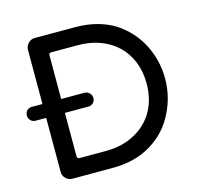

<svg xmlns="http://www.w3.org/2000/svg" viewBox="-100 -791 939 901"><g transform="rotate(-15 369.0 -341.0)"><path d="M98.6 -43.9V-306.6H46.9Q33.2 -306.6 23.4 -316.4Q13.7 -326.2 13.7 -339.8Q13.7 -354.5 22.9 -364.3Q32.2 -374 46.9 -374H98.6V-636.7Q98.6 -655.3 111.8 -668.9Q125 -682.6 143.6 -682.6H339.8Q450.2 -682.6 530.3 -633.8Q605.5 -585 645.5 -507.3Q685.5 -429.7 685.5 -340.8Q685.5 -253.9 646.5 -176.8Q606.4 -94.7 527.3 -46.9Q448.2 1 339.8 1H143.6Q125 1 111.8 -12.2Q98.6 -25.4 98.6 -43.9ZM469.7 -117.2Q530.3 -149.4 563 -207Q595.7 -264.6 595.7 -340.8Q595.7 -417 562.5 -475.6Q529.3 -534.2 468.8 -565.9Q408.2 -597.7 329.1 -597.7H201.2Q189.5 -597.7 189.5 -585.9V-374H302.7Q316.4 -374 326.7 -363.8Q336.9 -353.5 336.9 -339.8Q336.9 -325.2 327.1 -315.9Q317.4 -306.6 302.7 -306.6H189.5V-95.7Q189.5 -84 201.2 -84H329.1Q409.2 -84 469.7 -117.2Z"/></g></svg>

Font: jf-openhuninn-1.1
Style: Regular
Weight: 400
Designer: [Kosugi Maru]
      Designed by Motoya company      

      [Varela Round]
      Joe Prince(Latin component); Avraham Co
Foundry: justfont CO.,LTD.
Version: 1.1